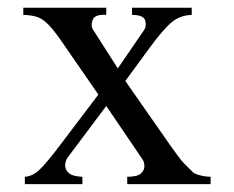

<svg xmlns="http://www.w3.org/2000/svg" viewBox="-20 -467 593 487"><path d="M514.2 0H302.7V-18.6Q327.6 -18.6 336.9 -26.6Q346.2 -34.7 346.2 -44.9Q346.2 -55.2 342.3 -61.5L249.5 -198.2L152.3 -68.4Q146 -60.1 145.3 -48.6Q144.5 -37.1 154.3 -28.3Q164.1 -19.5 189 -18.6V0H43V-18.6Q62 -19.5 79.8 -36.1Q97.7 -52.7 134.8 -102.1L229.5 -227.1L144.5 -350.1Q120.6 -385.7 105 -402.3Q89.4 -418.9 74.7 -423.8Q60.1 -428.7 39.1 -429.2V-447.3H249.5V-429.2Q220.2 -431.2 215.1 -416.5Q210 -401.9 214.8 -393.6L278.8 -293.5L344.7 -389.6Q352.5 -400.4 348.4 -414.8Q344.2 -429.2 314.9 -429.2V-447.3H466.3V-429.2Q436 -428.2 414.6 -409.9Q393.1 -391.6 358.4 -344.2L297.9 -261.7L409.2 -102.1Q422.9 -83 430.7 -72.3Q438.5 -61.5 446.5 -53Q454.6 -44.4 468.3 -31.2Q472.2 -26.4 485.8 -22.7Q499.5 -19 514.2 -18.6Z"/></svg>

Font: BabelStone Englisc
Style: Regular
Weight: 400
Designer: Andrew West
Foundry: BabelStone
Version: Version 1.000 June 24, 2023